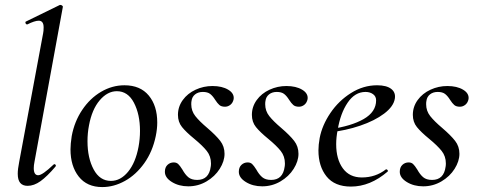

<svg xmlns="http://www.w3.org/2000/svg" viewBox="-20 -745 1940 779"><path d="M52 -40Q52 -59 58 -89L155 -610Q157 -619 157 -634Q157 -661 137 -661Q121 -661 91 -646H90Q85 -646 83.5 -651.5Q82 -657 86 -658L223 -725H225Q229 -725 232.5 -722Q236 -719 235 -717L120 -89Q117 -74 117 -63Q117 -34 135 -34Q152 -34 197 -77Q199 -79 201 -79Q204 -79 206 -75.5Q208 -72 205 -69Q171 -29 144.5 -10Q118 9 92 9Q72 9 62 -3Q52 -15 52 -40Z M266 -139Q266 -161 271 -193Q282 -252 313.5 -299Q345 -346 390 -372.5Q435 -399 485 -399Q549 -399 583.5 -357.5Q618 -316 618 -248Q618 -222 612 -193Q599 -130 565.5 -83Q532 -36 487 -11Q442 14 395 14Q333 14 299.5 -28.5Q266 -71 266 -139ZM542 -149Q548 -181 548 -214Q548 -281 523.5 -328Q499 -375 454 -375Q416 -375 384.5 -338Q353 -301 341 -236Q335 -205 335 -172Q335 -104 360 -57.5Q385 -11 430 -11Q469 -11 499.5 -48Q530 -85 542 -149Z M649 -48Q649 -66 659.5 -76Q670 -86 685 -86Q696 -86 703 -79.5Q710 -73 720 -57Q731 -37 744 -26Q757 -15 780 -15Q828 -15 835 -69Q836 -74 836 -82Q836 -111 819 -132.5Q802 -154 768 -182Q735 -209 718.5 -229.5Q702 -250 702 -279Q702 -312 721.5 -339Q741 -366 773.5 -381Q806 -396 842 -396Q881 -396 906 -381Q931 -366 928 -343Q925 -328 915 -320Q905 -312 893 -312Q878 -312 870 -319Q862 -326 853 -340Q843 -356 832.5 -364Q822 -372 803 -372Q784 -372 771.5 -362Q759 -352 757 -335Q756 -331 756 -322Q756 -295 772.5 -274Q789 -253 821 -226Q856 -196 873.5 -173.5Q891 -151 891 -121Q891 -91 871.5 -60Q852 -29 818 -9Q784 11 744 11Q706 11 677.5 -6.5Q649 -24 649 -48Z M949 -48Q949 -66 959.5 -76Q970 -86 985 -86Q996 -86 1003 -79.5Q1010 -73 1020 -57Q1031 -37 1044 -26Q1057 -15 1080 -15Q1128 -15 1135 -69Q1136 -74 1136 -82Q1136 -111 1119 -132.5Q1102 -154 1068 -182Q1035 -209 1018.5 -229.5Q1002 -250 1002 -279Q1002 -312 1021.5 -339Q1041 -366 1073.5 -381Q1106 -396 1142 -396Q1181 -396 1206 -381Q1231 -366 1228 -343Q1225 -328 1215 -320Q1205 -312 1193 -312Q1178 -312 1170 -319Q1162 -326 1153 -340Q1143 -356 1132.5 -364Q1122 -372 1103 -372Q1084 -372 1071.5 -362Q1059 -352 1057 -335Q1056 -331 1056 -322Q1056 -295 1072.5 -274Q1089 -253 1121 -226Q1156 -196 1173.5 -173.5Q1191 -151 1191 -121Q1191 -91 1171.5 -60Q1152 -29 1118 -9Q1084 11 1044 11Q1006 11 977.5 -6.5Q949 -24 949 -48Z M1272 -135Q1272 -157 1277 -185Q1287 -237 1320.5 -286.5Q1354 -336 1404 -367.5Q1454 -399 1510 -399Q1548 -399 1567 -384.5Q1586 -370 1582 -345Q1577 -313 1538.5 -284Q1500 -255 1441 -235Q1382 -215 1317 -208L1319 -221Q1405 -233 1455.5 -262Q1506 -291 1506 -338Q1506 -354 1493.5 -363Q1481 -372 1463 -372Q1420 -372 1390.5 -328.5Q1361 -285 1350 -218Q1344 -188 1344 -160Q1344 -99 1371 -62Q1398 -25 1448 -25Q1504 -25 1546 -58H1547Q1550 -58 1552.5 -55Q1555 -52 1553 -49Q1482 12 1404 12Q1338 12 1305 -29Q1272 -70 1272 -135Z M1602 -48Q1602 -66 1612.5 -76Q1623 -86 1638 -86Q1649 -86 1656 -79.5Q1663 -73 1673 -57Q1684 -37 1697 -26Q1710 -15 1733 -15Q1781 -15 1788 -69Q1789 -74 1789 -82Q1789 -111 1772 -132.5Q1755 -154 1721 -182Q1688 -209 1671.5 -229.5Q1655 -250 1655 -279Q1655 -312 1674.5 -339Q1694 -366 1726.5 -381Q1759 -396 1795 -396Q1834 -396 1859 -381Q1884 -366 1881 -343Q1878 -328 1868 -320Q1858 -312 1846 -312Q1831 -312 1823 -319Q1815 -326 1806 -340Q1796 -356 1785.5 -364Q1775 -372 1756 -372Q1737 -372 1724.5 -362Q1712 -352 1710 -335Q1709 -331 1709 -322Q1709 -295 1725.5 -274Q1742 -253 1774 -226Q1809 -196 1826.5 -173.5Q1844 -151 1844 -121Q1844 -91 1824.5 -60Q1805 -29 1771 -9Q1737 11 1697 11Q1659 11 1630.5 -6.5Q1602 -24 1602 -48Z"/></svg>

Font: Cormorant Garamond Medium
Style: Italic
Weight: 500
Italic angle: -10°
Designer: Christian Thalmann (Catharsis Fonts)
Foundry: Catharsis Fonts
Version: Version 4.000